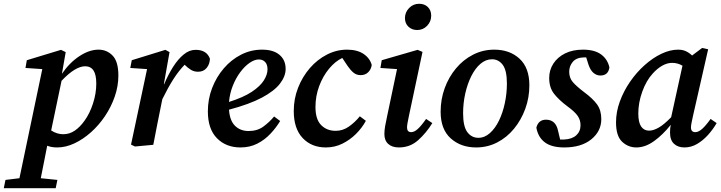

<svg xmlns="http://www.w3.org/2000/svg" viewBox="-89 -767 3820 1017"><path d="M362 -416Q337 -416 306 -397.5Q275 -379 237 -339L182 -76Q213 -56 246 -56Q279 -56 307 -75Q335 -94 359 -128Q386 -165 403.5 -218.5Q421 -272 421 -324Q421 -372 406 -394Q391 -416 362 -416ZM214 14Q184 14 161 5Q151 54 143 96.5Q135 139 127 177L215 186L206 230H-69L-60 186L14 177L135 -401L46 -407L53 -448L234 -503L259 -491L239 -376Q279 -435 331.5 -469.5Q384 -504 433 -504Q477 -504 507.5 -472.5Q538 -441 538 -367Q538 -311 519 -256Q500 -201 467.5 -152.5Q435 -104 393 -66.5Q351 -29 305 -7.5Q259 14 214 14Z M605 -1 690 -401 601 -407 609 -448 787 -503 809 -491 779 -322 780 -320Q802 -372 828 -413Q854 -454 884 -478.5Q914 -503 947 -503Q1006 -503 1023 -456Q1022 -427 1005.5 -407Q989 -387 960 -387Q939 -387 922.5 -397Q906 -407 889 -424Q857 -391 829 -347Q801 -303 771 -242L767 -223Q755 -166 744.5 -111Q734 -56 723 0L626 9Z M1282 -452Q1259 -452 1233 -434Q1207 -416 1183.5 -384.5Q1160 -353 1144 -312.5Q1128 -272 1124 -227Q1200 -251 1244.5 -280.5Q1289 -310 1308.5 -341Q1328 -372 1328 -400Q1328 -425 1315.5 -438.5Q1303 -452 1282 -452ZM1185 14Q1108 14 1060 -35Q1012 -84 1012 -177Q1012 -242 1034.5 -300.5Q1057 -359 1096.5 -405Q1136 -451 1188 -477.5Q1240 -504 1299 -504Q1359 -504 1391.5 -476.5Q1424 -449 1424 -402Q1424 -363 1394 -324Q1364 -285 1298.5 -250Q1233 -215 1124 -186Q1128 -128 1156 -100.5Q1184 -73 1228 -73Q1274 -73 1306 -96.5Q1338 -120 1363 -150L1395 -126Q1374 -91 1343.5 -58.5Q1313 -26 1273.5 -6Q1234 14 1185 14Z M1637 14Q1561 14 1514 -36Q1467 -86 1467 -179Q1467 -244 1490 -302.5Q1513 -361 1552.5 -406.5Q1592 -452 1643 -478Q1694 -504 1749 -504Q1803 -504 1836.5 -481.5Q1870 -459 1880 -423Q1877 -400 1861.5 -384.5Q1846 -369 1821 -369Q1799 -369 1783 -382.5Q1767 -396 1752 -418L1724 -460Q1686 -442 1653.5 -402.5Q1621 -363 1601.5 -310.5Q1582 -258 1582 -200Q1582 -135 1612 -104.5Q1642 -74 1689 -74Q1727 -74 1759 -96.5Q1791 -119 1817 -151L1849 -127Q1829 -90 1797 -58Q1765 -26 1724.5 -6Q1684 14 1637 14Z M1947 -57Q1947 -76 1951 -99Q1955 -122 1961 -149L2014 -401L1926 -407L1933 -448L2123 -503L2149 -492L2077 -153Q2073 -133 2070 -117.5Q2067 -102 2067 -92Q2067 -67 2089 -67Q2105 -67 2123.5 -83.5Q2142 -100 2168 -137L2201 -115Q2169 -63 2126 -24.5Q2083 14 2024 14Q1988 14 1967.5 -4.5Q1947 -23 1947 -57ZM2121 -608Q2093 -608 2074.5 -625.5Q2056 -643 2056 -671Q2056 -702 2078 -724.5Q2100 -747 2131 -747Q2160 -747 2177.5 -729.5Q2195 -712 2195 -684Q2195 -653 2173.5 -630.5Q2152 -608 2121 -608Z M2433 14Q2352 14 2298.5 -34Q2245 -82 2245 -175Q2245 -241 2266.5 -300Q2288 -359 2326.5 -405Q2365 -451 2417 -477.5Q2469 -504 2529 -504Q2611 -504 2663 -456Q2715 -408 2715 -315Q2715 -250 2693.5 -191Q2672 -132 2634 -85.5Q2596 -39 2544.5 -12.5Q2493 14 2433 14ZM2445 -37Q2478 -37 2506 -62Q2534 -87 2554 -128Q2574 -169 2585 -220.5Q2596 -272 2596 -324Q2596 -394 2574 -423.5Q2552 -453 2517 -453Q2484 -453 2456 -429Q2428 -405 2407.5 -364Q2387 -323 2375.5 -272Q2364 -221 2364 -167Q2364 -97 2386.5 -67Q2409 -37 2445 -37Z M2900 14Q2833 14 2797 -13Q2761 -40 2752 -91Q2763 -133 2803 -133Q2855 -133 2867 -74L2878 -28Q2883 -28 2888.5 -28Q2894 -28 2900 -28Q2941 -30 2963.5 -50.5Q2986 -71 2986 -104Q2986 -131 2971 -153Q2956 -175 2915 -205Q2872 -237 2846 -270Q2820 -303 2820 -354Q2820 -396 2842 -430Q2864 -464 2904 -484Q2944 -504 2999 -504Q3060 -504 3094.5 -479Q3129 -454 3139 -410Q3133 -367 3091 -367Q3071 -367 3054.5 -381Q3038 -395 3028 -425L3016 -463Q3013 -463 3010 -463Q3007 -463 3004 -463Q2964 -462 2945 -439.5Q2926 -417 2926 -387Q2926 -355 2944.5 -333Q2963 -311 3005 -279Q3051 -245 3073.5 -214Q3096 -183 3096 -136Q3096 -72 3043 -29Q2990 14 2900 14Z M3292 -166Q3292 -119 3307 -97Q3322 -75 3349 -75Q3372 -75 3400 -91Q3428 -107 3466 -146L3526 -419Q3501 -434 3471 -434Q3445 -434 3418.5 -419Q3392 -404 3368 -377Q3334 -340 3313 -281.5Q3292 -223 3292 -166ZM3536 14Q3502 14 3481 -5.5Q3460 -25 3460 -65Q3460 -89 3464 -106Q3423 -54 3376 -20Q3329 14 3282 14Q3238 14 3206 -16.5Q3174 -47 3174 -119Q3174 -174 3194 -229Q3214 -284 3248 -333.5Q3282 -383 3325 -421.5Q3368 -460 3414 -482Q3460 -504 3503 -504Q3526 -504 3543.5 -496Q3561 -488 3577 -473L3630 -513L3662 -506L3581 -150Q3577 -131 3574 -116.5Q3571 -102 3571 -92Q3571 -67 3594 -67Q3611 -67 3630.5 -84.5Q3650 -102 3675 -137L3707 -115Q3688 -82 3661.5 -52.5Q3635 -23 3603.5 -4.5Q3572 14 3536 14Z"/></svg>

Font: Source Serif 4 SmText Semibold
Style: Italic
Weight: 600
Italic angle: -12°
Designer: Frank Grießhammer
Foundry: Adobe
Version: Version 4.005;hotconv 1.1.0;makeotfexe 2.6.0